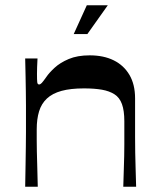

<svg xmlns="http://www.w3.org/2000/svg" viewBox="-20 -712 611 732"><path d="M76 0Q77 -49 77.5 -86Q78 -123 78.5 -152.5Q79 -182 79 -207.5Q79 -233 79 -259Q79 -285 79 -310.5Q79 -336 78.5 -363.5Q78 -391 77.5 -422Q77 -453 76 -489H123Q122 -471 121.5 -456Q121 -441 121 -430Q121 -407 122 -398.5Q123 -390 129 -390Q134 -390 139.5 -396Q145 -402 157 -419Q167 -434 188 -453.5Q209 -473 242 -487Q275 -501 322 -501Q375 -501 413.5 -482Q452 -463 473.5 -426.5Q495 -390 495 -337Q495 -292 495 -256Q495 -220 495 -189.5Q495 -159 495.5 -130.5Q496 -102 497 -70.5Q498 -39 499 0H450Q451 -37 452 -65.5Q453 -94 453.5 -117Q454 -140 454 -160.5Q454 -181 454 -202.5Q454 -224 454 -250Q454 -290 445 -315Q436 -340 416.5 -352.5Q397 -365 368.5 -370Q340 -375 300 -375Q249 -375 214.5 -365.5Q180 -356 159 -336.5Q138 -317 129 -287.5Q120 -258 120 -219Q120 -198 120 -178.5Q120 -159 120.5 -135Q121 -111 122 -79Q123 -47 124 0ZM261 -582 311 -692H391L313 -582Z"/></svg>

Font: Ojuju SemiBold
Style: Regular
Weight: 600
Designer: Chisaokwu Joboson, Mirko Velimirovic
Foundry: Udi Foundry
Version: Version 1.000